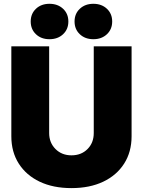

<svg xmlns="http://www.w3.org/2000/svg" viewBox="-20 -969 745 1001"><path d="M352.5 11.7Q257.3 11.7 187 -21.7Q116.7 -55.2 77.9 -116Q39.1 -176.8 39.1 -258.8V-727.5H236.3V-275.4Q236.3 -225.1 269.3 -192.1Q302.2 -159.2 352.5 -159.2Q403.8 -159.2 436.3 -191.9Q468.8 -224.6 468.8 -275.4V-727.5H666V-258.8Q666 -176.8 627.2 -116Q588.4 -55.2 518.1 -21.7Q447.8 11.7 352.5 11.7ZM466.8 -764.6Q423.8 -764.6 396.2 -790.5Q368.7 -816.4 368.7 -856.9Q368.7 -897.5 396.2 -923.3Q423.8 -949.2 466.8 -949.2Q509.8 -949.2 537.4 -923.3Q564.9 -897.5 564.9 -856.9Q564.9 -816.4 537.4 -790.5Q509.8 -764.6 466.8 -764.6ZM237.8 -764.6Q194.8 -764.6 167.5 -790.5Q140.1 -816.4 140.1 -856.9Q140.1 -897.5 167.5 -923.3Q194.8 -949.2 237.8 -949.2Q281.2 -949.2 308.8 -923.3Q336.4 -897.5 336.4 -856.9Q336.4 -816.4 308.8 -790.5Q281.2 -764.6 237.8 -764.6Z"/></svg>

Font: Inter Display Black
Style: Regular
Weight: 900
Designer: Rasmus Andersson
Foundry: rsms
Version: Version 4.000;git-a52131595